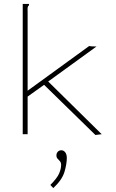

<svg xmlns="http://www.w3.org/2000/svg" viewBox="-20 -685 590 980"><path d="M205 -252 121 -192V0H96V-665H128V-658Q123 -655 121.5 -648.5Q120 -642 121 -626V-222L435 -450Q441 -449 447 -448.5Q453 -448 460 -448H473L226 -269L499 0L467 4ZM252 275 237 259Q272 224 282 200Q292 176 292 157Q292 145 286 138Q280 131 274 125Q268 119 268 108Q268 97 275 89.5Q282 82 293 82Q305 82 313 92.5Q321 103 321 121Q321 152 309 192.5Q297 233 252 275Z"/></svg>

Font: Inconsolata SemiExpanded ExtraLight
Style: Regular
Weight: 200
Width: 6
Monospace: yes
Designer: Raph Levien, Cyreal, Brenton Simpson
Foundry: Raph Levien, Cyreal, Google
Version: Version 3.001; ttfautohint (v1.8.2.53-6de2)